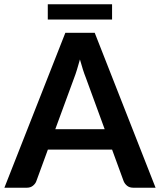

<svg xmlns="http://www.w3.org/2000/svg" viewBox="-26 -876 746 896"><path d="M0 0ZM700 0H596Q578.5 0 567.5 -8.8Q556.5 -17.5 551 -30.5L497 -178H197.5L143.5 -30.5Q139.5 -19 128 -9.5Q116.5 0 99.5 0H-5.5L279 -723H416ZM232 -273H462.5L374.5 -513.5Q368 -529.5 361 -551.2Q354 -573 347 -598.5Q340 -573 333.2 -551Q326.5 -529 320 -512.5ZM197 -856H497V-785H197Z"/></svg>

Font: Lato
Style: Bold
Weight: 700
Designer: Lukasz Dziedzic
Foundry: tyPoland Lukasz Dziedzic
Version: Version 2.007; 2014-02-27